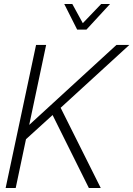

<svg xmlns="http://www.w3.org/2000/svg" viewBox="-20 -933 662 953"><path d="M8 0 159 -710H209L125 -313L558 -710H622L281 -398L480 0H421L241 -362L109 -242L58 0ZM526 -913 409 -786H363L299 -913H339L391 -818L482 -913Z"/></svg>

Font: Geist Mono ExtraLight
Style: Italic
Weight: 200
Italic angle: -12°
Monospace: yes
Designer: Basement.studio, Andrés Briganti, Mateo Zaragoza
Foundry: Basement.studio, Vercel, Andrés Briganti, Guido Ferreyra, Mateo Zaragoza
Version: Version 1.500; ttfautohint (v1.8.4.7-5d5b)